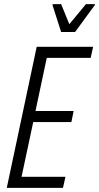

<svg xmlns="http://www.w3.org/2000/svg" viewBox="-20 -916 483 936"><path d="M13 0 159 -688H434L422 -634H208L153 -375H339L328 -321H142L85 -54H299L287 0ZM278 -760 236 -891 237 -896H278L318 -798L399 -896H443L442 -891L346 -760Z"/></svg>

Font: Saira Condensed Light
Style: Italic
Weight: 300
Width: 3
Italic angle: -12°
Designer: Hector Gatti with collaboration of the Omnibus-Type team
Foundry: Omnibus-Type
Version: Version 1.101